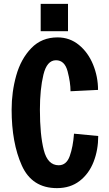

<svg xmlns="http://www.w3.org/2000/svg" viewBox="-20 -957 562 991"><path d="M40 -391Q40 -483 64 -568Q88 -653 141.5 -708.5Q195 -764 277 -764Q340 -764 387.5 -725Q435 -686 460.5 -623.5Q486 -561 486 -493L344 -486Q344 -531 329 -588.5Q314 -646 269 -646Q222 -646 204 -571Q186 -496 186 -391Q186 -261 206 -182.5Q226 -104 283 -104Q323 -104 340 -151.5Q357 -199 362 -267L487 -255Q487 -183 463 -121.5Q439 -60 391 -23Q343 14 274 14Q145 14 92.5 -103Q40 -220 40 -391ZM190 -796V-937H331V-796Z"/></svg>

Font: Francois One
Style: Regular
Weight: 400
Designer: Vernon Adams
Foundry: Vernon Adams
Version: Version 2.000